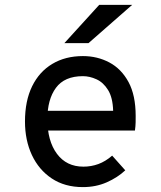

<svg xmlns="http://www.w3.org/2000/svg" viewBox="-20 -752 656 784"><path d="M318.5 12Q244.5 12 191.5 -23.2Q138.5 -58.5 110.2 -119Q82 -179.5 82 -256Q82 -340 111.2 -399.8Q140.5 -459.5 193.8 -491.2Q247 -523 318.5 -523Q377.5 -523 426.5 -497Q475.5 -471 504.8 -417Q534 -363 534 -278.5Q534 -268 533.8 -252.5Q533.5 -237 531 -219H154V-299.5H442Q440.5 -353.5 421.2 -384.5Q402 -415.5 374 -428.2Q346 -441 318.5 -441Q243.5 -441 208.5 -393.5Q173.5 -346 173.5 -265.5Q173.5 -176.5 212.5 -124Q251.5 -71.5 320.5 -71.5Q352.5 -71.5 381.8 -82.2Q411 -93 438 -116.5L491.5 -56.5Q460 -27 415.8 -7.5Q371.5 12 318.5 12ZM243 -576 385 -732H519.5L341.5 -576Z"/></svg>

Font: Overpass Mono Medium
Style: Regular
Weight: 500
Monospace: yes
Designer: Delve Withrington, Dave Bailey
Foundry: Delve Fonts LLC
Version: Version 4.000